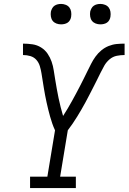

<svg xmlns="http://www.w3.org/2000/svg" viewBox="-20 -957 654 977"><path d="M133 0V-58H221L260 -294Q252 -311 246 -328.5Q240 -346 235 -363.5Q230 -381 225.5 -399.5Q221 -418 217 -436Q213 -454 209.5 -472.5Q206 -491 203 -509.5Q200 -528 197 -547Q194 -566 191 -584.5Q188 -603 182.5 -621Q177 -639 165 -652.5Q153 -666 135 -671.5Q117 -677 97 -677V-735Q122 -735 145.5 -731.5Q169 -728 189 -715.5Q209 -703 222 -684Q235 -665 242.5 -643.5Q250 -622 253.5 -598.5Q257 -575 261 -551.5Q265 -528 269 -504.5Q273 -481 278 -458Q283 -435 288.5 -412.5Q294 -390 301 -367Q313 -385 324 -404Q335 -423 345.5 -441.5Q356 -460 366 -479Q376 -498 386 -517Q396 -536 405.5 -555.5Q415 -575 424.5 -594Q434 -613 443.5 -632Q453 -651 466 -669Q479 -687 496 -701Q513 -715 533 -723Q553 -731 573.5 -733Q594 -735 614 -735V-677Q594 -677 574 -673Q554 -669 537.5 -655Q521 -641 510.5 -622.5Q500 -604 491 -585.5Q482 -567 472.5 -548Q463 -529 453.5 -510.5Q444 -492 434.5 -473.5Q425 -455 415 -436.5Q405 -418 394.5 -400Q384 -382 373 -364Q362 -346 350 -328.5Q338 -311 325 -294L286 -58H366V0ZM491 -833Q478 -833 466.5 -837.5Q455 -842 448 -851Q441 -860 439 -872.5Q437 -885 439 -898Q441 -906 445.5 -914.5Q450 -923 457.5 -928Q465 -933 473.5 -935Q482 -937 491 -937Q503 -937 514.5 -932.5Q526 -928 533 -919Q540 -910 542 -897.5Q544 -885 542 -872Q541 -864 536.5 -855.5Q532 -847 524.5 -842Q517 -837 508 -835Q499 -833 491 -833ZM291 -833Q278 -833 266.5 -837.5Q255 -842 248 -851Q241 -860 239 -872.5Q237 -885 239 -898Q241 -906 245.5 -914.5Q250 -923 257.5 -928Q265 -933 273.5 -935Q282 -937 291 -937Q303 -937 314.5 -932.5Q326 -928 333 -919Q340 -910 342 -897.5Q344 -885 342 -872Q341 -864 336.5 -855.5Q332 -847 324.5 -842Q317 -837 308 -835Q299 -833 291 -833Z"/></svg>

Font: Iosevka Etoile Light Oblique
Style: Regular
Weight: 300
Italic angle: -9°
Designer: Belleve Invis
Foundry: Belleve Invis
Version: Version 15.5.2; ttfautohint (v1.8.4)